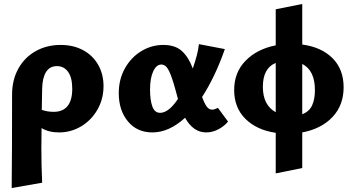

<svg xmlns="http://www.w3.org/2000/svg" viewBox="-20 -661 1788 970"><path d="M503 -226Q503 -161 472.5 -107.5Q442 -54 390.5 -23Q339 8 278 8Q226 8 190 -14L189 91Q189 177 193 262L39 289Q41 123 41 -183Q41 -257 72.5 -314Q104 -371 160 -402.5Q216 -434 286 -434Q351 -434 400 -407.5Q449 -381 476 -333.5Q503 -286 503 -226ZM345 -212Q345 -269 324 -298Q303 -327 268 -327Q231 -327 212.5 -297Q194 -267 193 -213L191 -106Q219 -96 251 -96Q298 -96 321.5 -125.5Q345 -155 345 -212Z M1132 -47Q1116 -26 1085.5 -9Q1055 8 1022 8Q956 8 915 -66Q834 8 750 8Q672 8 626 -48Q580 -104 580 -190Q580 -261 611.5 -316.5Q643 -372 694.5 -403Q746 -434 805 -434Q865 -434 899 -403Q933 -372 954 -315Q980 -389 985 -438L1116 -413Q1067 -273 1001 -171Q1013 -138 1024.5 -122.5Q1036 -107 1052 -107Q1063 -107 1081 -116ZM879 -161 866 -209Q849 -272 833.5 -303.5Q818 -335 795 -335Q770 -335 754 -300.5Q738 -266 738 -208Q738 -156 749.5 -123.5Q761 -91 789 -91Q832 -91 879 -161Z M1507 8V188L1373 215V10Q1277 -4 1220 -60.5Q1163 -117 1163 -206Q1163 -295 1220.5 -354Q1278 -413 1373 -432V-614L1507 -641V-436Q1604 -423 1660 -367Q1716 -311 1716 -220Q1716 -129 1659.5 -69.5Q1603 -10 1507 8ZM1373 -94V-343Q1308 -317 1308 -222Q1308 -130 1373 -94ZM1571 -206Q1571 -305 1507 -338V-84Q1542 -97 1556.5 -128Q1571 -159 1571 -206Z"/></svg>

Font: Ysabeau Ultrabold
Style: Regular
Weight: 800
Designer: Christian Thalmann (Catharsis Fonts)
Version: Version 0.003